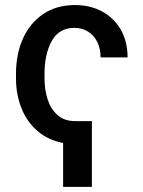

<svg xmlns="http://www.w3.org/2000/svg" viewBox="-20 -557 564 756"><path d="M341.8 178.7H228.5V5.9Q169.9 -4.9 127.9 -41Q85.9 -77.1 64.5 -131.1Q43 -185.1 43 -248V-266.6Q43 -343.8 70.3 -405Q97.7 -466.3 150.1 -501.7Q202.6 -537.1 275.4 -537.1Q335.4 -537.1 382.6 -511.5Q429.7 -485.8 456.1 -439.2Q482.4 -392.6 482.4 -331.1H376Q376 -365.2 363 -391.6Q350.1 -418 326.7 -432.6Q303.2 -447.3 272.5 -447.3Q212.9 -447.3 184.1 -396Q155.3 -344.7 155.3 -266.6V-248Q155.3 -203.6 167.5 -165.8Q179.7 -127.9 206.5 -104Q233.4 -80.1 275.4 -80.1H341.8Z"/></svg>

Font: Pretendard Std Medium
Style: Regular
Weight: 500
Designer: Base glyphs from Inter by Rasmus Andersson; Hangeul glyphs from Noto Sans CJK(Source Han Sans) by Jang Soo-young and Kan
Foundry: Kil Hyung-jin
Version: Version 1.309